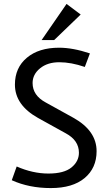

<svg xmlns="http://www.w3.org/2000/svg" viewBox="-20 -946 552 978"><path d="M412 -605Q342 -629 282 -629Q222 -629 184 -598Q146 -567 146 -523Q146 -460 213 -424L354 -346Q472 -280 472 -176Q472 -90 411 -39Q350 12 239 12Q128 12 40 -28L65 -98Q147 -62 226.5 -62Q306 -62 344 -93Q382 -124 382 -168Q382 -231 315 -267L174 -345Q56 -411 56 -515Q56 -601 117 -652Q178 -703 281 -703Q351 -703 438 -674ZM256 -742H192L319 -926L391 -872Z"/></svg>

Font: Average Sans
Style: Regular
Weight: 400
Designer: Eduardo Rodriguez Tunni
Foundry: Eduardo Rodriguez Tunni
Version: Version 1.002